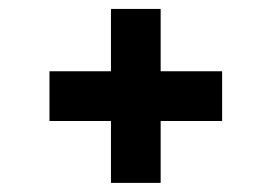

<svg xmlns="http://www.w3.org/2000/svg" viewBox="-20 -436 608 430"><path d="M228.5 -26.4V-165H90.8V-276.4H228.5V-416H339.8V-276.4H477.5V-165H339.8V-26.4Z"/></svg>

Font: Padauk Book
Style: Bold
Weight: 700
Designer: Debbi Hosken, Becca Hirsbrunner Spalinger
Foundry: SIL International
Version: Version 5.000